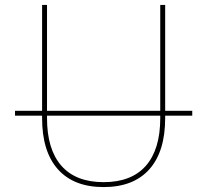

<svg xmlns="http://www.w3.org/2000/svg" viewBox="-20 -750 842 780"><path d="M41 -280V-300H151V-730H171V-300H631V-730H651V-300H761V-280H651V-270Q651 -134 586.5 -62Q522 10 401 10Q280 10 215.5 -62Q151 -134 151 -270V-280ZM631 -280H171V-270Q171 -143 229.5 -76.5Q288 -10 401 -10Q514 -10 572.5 -76.5Q631 -143 631 -270Z"/></svg>

Font: M PLUS 1p Thin
Style: Regular
Weight: 250
Version: Version 1.062